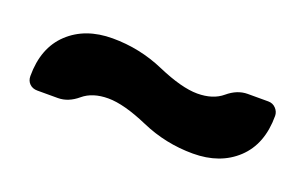

<svg xmlns="http://www.w3.org/2000/svg" viewBox="-38 -532 670 421"><g transform="rotate(20 297.0 -321.5)"><path d="M29.8 -271Q29.8 -336.9 68.8 -373.5Q107.9 -410.2 171.4 -410.2Q234.9 -410.2 292.5 -385Q350.1 -359.9 386.5 -359.9Q422.9 -359.9 444.8 -378.4Q466.8 -397 491.2 -397H539.1Q549.8 -397 556.9 -389.4Q564 -381.8 564 -372.1Q564 -306.2 524.9 -269.5Q485.8 -232.9 422.4 -232.9Q358.9 -232.9 301.5 -258.1Q244.1 -283.2 207.5 -283.2Q170.9 -283.2 148.9 -264.6Q127 -246.1 103 -246.1H55.2Q43.9 -246.1 36.9 -252.9Q29.8 -259.8 29.8 -271Z"/></g></svg>

Font: Days One
Style: Regular
Weight: 400
Designer: Alexander Kalachev, Alexey Maslov, Jovanny Lemonad
Foundry: Alexander Kalachev, Alexey Maslov, Jovanny Lemonad
Version: Version 1.002